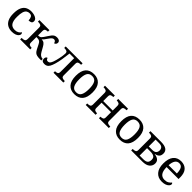

<svg xmlns="http://www.w3.org/2000/svg" viewBox="464 -2157 3778 3778"><g transform="rotate(45 2353.5 -268.0)"><path d="M283 10Q217 10 165.5 -18Q114 -46 84.5 -106.5Q55 -167 55 -265Q55 -372 84.5 -433.5Q114 -495 164.5 -520.5Q215 -546 278 -546Q320 -546 360 -535Q400 -524 426 -501.5Q452 -479 452 -444Q452 -410 429.5 -395.5Q407 -381 363 -381Q363 -428 345.5 -462Q328 -496 278 -496Q240 -496 211.5 -476Q183 -456 167.5 -406Q152 -356 152 -266Q152 -160 187.5 -107.5Q223 -55 303 -55Q350 -55 384.5 -74.5Q419 -94 436 -125Q453 -111 453 -86Q453 -63 434 -41Q415 -19 377.5 -4.5Q340 10 283 10Z M510 0V-42H528Q562 -42 586 -54.5Q610 -67 610 -114V-426Q610 -470 585.5 -482Q561 -494 528 -494H510V-536H789V-494H786Q754 -494 729 -483Q704 -472 704 -431V-305Q733 -305 748 -310Q763 -315 775 -326Q788 -338 805.5 -364Q823 -390 848 -428Q871 -463 890.5 -488.5Q910 -514 935 -528Q960 -542 998 -542Q1040 -542 1062 -525Q1084 -508 1084 -481Q1084 -453 1069.5 -437.5Q1055 -422 1036 -418Q1032 -441 1018.5 -457.5Q1005 -474 980 -474Q955 -474 935 -455Q915 -436 889 -398Q862 -358 845 -336.5Q828 -315 808 -301Q855 -299 881.5 -277Q908 -255 930 -214L982 -122Q1005 -80 1032.5 -61Q1060 -42 1094 -42H1097V0H1062Q1011 0 978.5 -7.5Q946 -15 924 -35Q902 -55 882 -94L833 -191Q818 -220 803 -234.5Q788 -249 765 -254Q742 -259 704 -259V-109Q704 -65 728.5 -53.5Q753 -42 786 -42H789V0Z M1187 7Q1147 7 1127 -11.5Q1107 -30 1107 -63Q1107 -89 1119 -106.5Q1131 -124 1151 -124Q1151 -111 1163 -94Q1175 -77 1200 -77Q1219 -77 1235 -86Q1251 -95 1267 -125Q1283 -155 1300 -218Q1308 -246 1316.5 -286.5Q1325 -327 1331 -367Q1337 -407 1337 -432Q1337 -472 1312.5 -483Q1288 -494 1255 -494H1242V-536H1712V-494H1699Q1666 -494 1641.5 -482.5Q1617 -471 1617 -427V-109Q1617 -65 1641.5 -53.5Q1666 -42 1699 -42H1712V0H1438V-42H1441Q1474 -42 1498.5 -53.5Q1523 -65 1523 -109V-490H1394Q1384 -398 1369.5 -310Q1355 -222 1335 -155Q1317 -94 1297 -58.5Q1277 -23 1251 -8Q1225 7 1187 7Z M2022 10Q1914 10 1852 -59Q1790 -128 1790 -269Q1790 -409 1849.5 -477.5Q1909 -546 2025 -546Q2133 -546 2195 -477.5Q2257 -409 2257 -269Q2257 -128 2197.5 -59Q2138 10 2022 10ZM2024 -42Q2099 -42 2129.5 -99.5Q2160 -157 2160 -269Q2160 -381 2129 -437Q2098 -493 2023 -493Q1948 -493 1917.5 -437Q1887 -381 1887 -269Q1887 -157 1918 -99.5Q1949 -42 2024 -42Z M2335 0V-42H2348Q2381 -42 2405.5 -53.5Q2430 -65 2430 -109V-426Q2430 -470 2405.5 -482Q2381 -494 2348 -494H2335V-536H2609V-494H2606Q2573 -494 2548.5 -482.5Q2524 -471 2524 -427V-298H2788V-426Q2788 -470 2763.5 -482Q2739 -494 2706 -494H2703V-536H2977V-494H2964Q2931 -494 2906.5 -482.5Q2882 -471 2882 -427V-109Q2882 -65 2906.5 -53.5Q2931 -42 2964 -42H2977V0H2703V-42H2706Q2739 -42 2763.5 -53.5Q2788 -65 2788 -109V-252H2524V-109Q2524 -65 2548.5 -53.5Q2573 -42 2606 -42H2609V0Z M3287 10Q3179 10 3117 -59Q3055 -128 3055 -269Q3055 -409 3114.5 -477.5Q3174 -546 3290 -546Q3398 -546 3460 -477.5Q3522 -409 3522 -269Q3522 -128 3462.5 -59Q3403 10 3287 10ZM3289 -42Q3364 -42 3394.5 -99.5Q3425 -157 3425 -269Q3425 -381 3394 -437Q3363 -493 3288 -493Q3213 -493 3182.5 -437Q3152 -381 3152 -269Q3152 -157 3183 -99.5Q3214 -42 3289 -42Z M3600 0V-42H3613Q3646 -42 3670.5 -53.5Q3695 -65 3695 -109V-426Q3695 -470 3670.5 -482Q3646 -494 3613 -494H3600V-536H3891Q3996 -536 4044.5 -502.5Q4093 -469 4093 -407Q4093 -347 4062 -317.5Q4031 -288 3980 -281V-276Q4043 -268 4080 -238.5Q4117 -209 4117 -153Q4117 -87 4066 -43.5Q4015 0 3910 0ZM3886 -300Q3947 -300 3972 -327Q3997 -354 3997 -397Q3997 -436 3972.5 -463Q3948 -490 3886 -490H3789V-300ZM3891 -46Q3958 -46 3987 -71.5Q4016 -97 4016 -156Q4016 -209 3982 -230.5Q3948 -252 3885 -252H3789V-46Z M4459 10Q4350 10 4288.5 -62Q4227 -134 4227 -264Q4227 -404 4285 -475Q4343 -546 4449 -546Q4546 -546 4601.5 -486Q4657 -426 4657 -307V-261H4324Q4326 -152 4363.5 -102.5Q4401 -53 4473 -53Q4525 -53 4561.5 -74.5Q4598 -96 4616 -123Q4623 -120 4629 -111Q4635 -102 4635 -89Q4635 -69 4616 -46Q4597 -23 4558 -6.5Q4519 10 4459 10ZM4556 -315Q4556 -395 4531.5 -443.5Q4507 -492 4447 -492Q4392 -492 4361.5 -446.5Q4331 -401 4326 -315Z"/></g></svg>

Font: NotoSerif-Regular
Style: Regular
Weight: 400
Designer: Monotype Design Team
Foundry: Monotype Imaging Inc.
Version: Version 2.007; ttfautohint (v1.8) -l 8 -r 50 -G 200 -x 14 -D